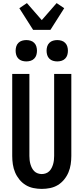

<svg xmlns="http://www.w3.org/2000/svg" viewBox="-20 -1213 540 1241"><path d="M250 8Q223 8 196 2.5Q169 -3 146 -17Q123 -31 105.5 -52.5Q88 -74 77.5 -99Q67 -124 63 -151Q59 -178 59 -205V-735H170V-205Q170 -192 171.5 -178.5Q173 -165 176.5 -152.5Q180 -140 186 -128Q192 -116 201.5 -106.5Q211 -97 224 -92.5Q237 -88 250 -88Q263 -88 276 -92.5Q289 -97 298.5 -106.5Q308 -116 314 -128Q320 -140 323.5 -152.5Q327 -165 328.5 -178.5Q330 -192 330 -205V-735H441V-205Q441 -178 437 -151Q433 -124 422.5 -99Q412 -74 394.5 -52.5Q377 -31 354 -17Q331 -3 304 2.5Q277 8 250 8ZM350 -816Q336 -816 322.5 -820Q309 -824 299 -834Q289 -844 285 -857.5Q281 -871 281 -885Q281 -899 285 -912.5Q289 -926 299 -936Q309 -946 322.5 -950Q336 -954 350 -954Q364 -954 377.5 -950Q391 -946 401 -936Q411 -926 415 -912.5Q419 -899 419 -885Q419 -871 415 -857.5Q411 -844 401 -834Q391 -824 377.5 -820Q364 -816 350 -816ZM150 -816Q136 -816 122.5 -820Q109 -824 99 -834Q89 -844 85 -857.5Q81 -871 81 -885Q81 -899 85 -912.5Q89 -926 99 -936Q109 -946 122.5 -950Q136 -954 150 -954Q164 -954 177.5 -950Q191 -946 201 -936Q211 -926 215 -912.5Q219 -899 219 -885Q219 -871 215 -857.5Q211 -844 201 -834Q191 -824 177.5 -820Q164 -816 150 -816ZM194 -1020 105 -1160 154 -1193 250 -1083 346 -1193 395 -1160 306 -1020Z"/></svg>

Font: Iosevka Term
Style: Bold
Weight: 700
Monospace: yes
Designer: Belleve Invis
Foundry: Belleve Invis
Version: Version 30.0.1